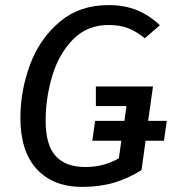

<svg xmlns="http://www.w3.org/2000/svg" viewBox="-20 -721 681 753"><path d="M623 -169H551L535 -54Q483 -21 427 -4.5Q371 12 302 12Q189 12 124.5 -57.5Q60 -127 60 -259Q60 -365 97.5 -466.5Q135 -568 213 -634.5Q291 -701 405 -701Q469 -701 517.5 -681Q566 -661 607 -622L548 -571Q513 -599 481 -611Q449 -623 406 -623Q322 -623 266.5 -566.5Q211 -510 185 -423.5Q159 -337 159 -247Q159 -153 198 -109.5Q237 -66 315 -66Q387 -66 446 -100L456 -169H342L353 -247H468L476 -305H356V-382H580L561 -247H634Z"/></svg>

Font: FiraGO
Style: Italic
Weight: 400
Italic angle: -8°
Designer: bBox Type GmbH
Foundry: bBox Type GmbH
Version: Version 1.001